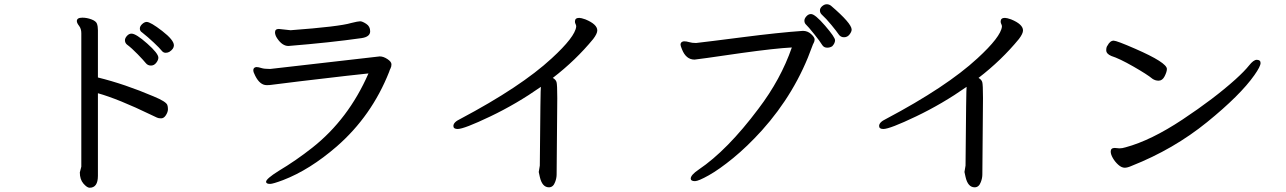

<svg xmlns="http://www.w3.org/2000/svg" viewBox="-20 -815 6040 902"><path d="M576 -606Q567 -614 567 -626Q567 -636 576.5 -646.5Q586 -657 598 -657Q619 -657 671.5 -610.5Q724 -564 724 -544Q724 -533 714 -520Q704 -507 689 -507Q674 -507 664.5 -519Q655 -531 627 -560Q599 -589 576 -606ZM758 -567Q747 -567 739 -577.5Q731 -588 703 -614.5Q675 -641 647 -663Q637 -669 637 -681Q637 -692 648 -702Q659 -712 669 -712Q687 -712 742 -669.5Q797 -627 797 -602Q797 -585 775 -571Q767 -567 758 -567ZM401 67Q389 67 372 47.5Q355 28 355 -5L362 -32V-659Q362 -680 351.5 -693.5Q341 -707 341 -716Q341 -732 367 -732Q388 -732 409.5 -724Q431 -716 435.5 -703.5Q440 -691 440 -673V-451Q566 -420 702 -362Q760 -338 766 -322Q769 -314 769 -302Q769 -289 759.5 -274Q750 -259 737 -259Q725 -259 717.5 -262.5Q710 -266 691 -275Q536 -350 440 -377V11Q440 67 401 67Z M1249 49Q1230 49 1230 39Q1230 25 1289 -12Q1371 -61 1447 -121Q1617 -255 1711 -470Q1666 -466 1388 -433Q1264 -418 1255.5 -416.5Q1247 -415 1233 -415Q1201 -415 1179 -459Q1170 -476 1170 -485Q1170 -498 1184 -500Q1194 -500 1207.5 -495.5Q1221 -491 1249 -491L1764 -550Q1781 -550 1800 -537.5Q1819 -525 1819 -513Q1819 -502 1815 -494.5Q1811 -487 1808 -477Q1726 -270 1562 -127Q1435 -17 1310 31Q1262 49 1249 49ZM1335 -599Q1306 -599 1282 -635Q1272 -650 1272 -663Q1272 -679 1290 -679L1345 -673Q1574 -690 1630 -707Q1662 -715 1672 -715Q1682 -715 1700.5 -703Q1719 -691 1719 -668Q1719 -642 1679 -636Q1532 -615 1335 -599Z M2559 65Q2527 65 2516 16L2511 -7L2516 -37Q2519 -407 2521 -407Q2407 -327 2283.5 -268Q2160 -209 2130 -209Q2110 -209 2110 -223Q2110 -241 2142 -256Q2427 -407 2572 -541Q2682 -642 2687 -690Q2687 -697 2684 -702Q2681 -707 2681 -714Q2681 -731 2701 -731Q2710 -731 2730 -724Q2786 -701 2786 -672Q2786 -657 2767 -632Q2685 -532 2577 -449Q2591 -441 2594.5 -429.5Q2598 -418 2598 -354L2595 4Q2595 22 2588 40Q2579 65 2559 65Z M3245 36Q3225 36 3225 24Q3225 7 3262 -18Q3397 -109 3543 -304Q3648 -442 3700 -592Q3622 -588 3464 -566Q3251 -535 3243 -535Q3203 -535 3184 -583Q3177 -600 3177 -605Q3177 -619 3193 -621Q3205 -621 3218 -617Q3231 -613 3250 -613Q3304 -619 3471 -640.5Q3638 -662 3752 -670Q3774 -670 3790.5 -655Q3807 -640 3807 -630Q3807 -621 3803 -614Q3799 -607 3796 -598Q3718 -379 3559 -202Q3490 -126 3424.5 -72.5Q3359 -19 3310 8.5Q3261 36 3245 36ZM3866 -591Q3851 -591 3843 -603Q3833 -620 3804.5 -655.5Q3776 -691 3767.5 -698.5Q3759 -706 3759 -718Q3759 -728 3768.5 -738.5Q3778 -749 3790 -749Q3809 -749 3856 -694.5Q3903 -640 3903 -626Q3903 -612 3890 -598Q3880 -591 3866 -591ZM3840 -747Q3832 -755 3832 -766Q3832 -777 3842.5 -786Q3853 -795 3864 -795Q3875 -795 3884 -788Q3981 -705 3981 -676Q3981 -666 3971 -653Q3961 -640 3945 -640Q3929 -640 3920 -653.5Q3911 -667 3886 -697.5Q3861 -728 3840 -747Z M4559 65Q4527 65 4516 16L4511 -7L4516 -37Q4519 -407 4521 -407Q4407 -327 4283.5 -268Q4160 -209 4130 -209Q4110 -209 4110 -223Q4110 -241 4142 -256Q4427 -407 4572 -541Q4682 -642 4687 -690Q4687 -697 4684 -702Q4681 -707 4681 -714Q4681 -731 4701 -731Q4710 -731 4730 -724Q4786 -701 4786 -672Q4786 -657 4767 -632Q4685 -532 4577 -449Q4591 -441 4594.5 -429.5Q4598 -418 4598 -354L4595 4Q4595 22 4588 40Q4579 65 4559 65Z M5264 -27Q5249 -27 5233.5 -41Q5218 -55 5208 -72.5Q5198 -90 5198 -103Q5198 -120 5217 -120L5239 -118Q5252 -118 5268 -123Q5387 -155 5535.5 -253.5Q5684 -352 5784 -442Q5827 -481 5848 -507.5Q5869 -534 5884 -534Q5902 -534 5902 -519Q5902 -503 5873 -462Q5807 -368 5650.5 -241Q5494 -114 5297 -36Q5277 -27 5264 -27ZM5423 -436Q5407 -436 5394 -445Q5370 -465 5304.5 -502.5Q5239 -540 5201 -552Q5177 -562 5177 -579Q5177 -594 5183 -601Q5195 -624 5212 -624Q5226 -624 5313 -586Q5462 -521 5462 -491Q5462 -478 5451.5 -457Q5441 -436 5423 -436Z"/></svg>

Font: LXGW WenKai Lite Medium
Style: Regular
Weight: 500
Designer: LXGW / Fontworks Inc.
Foundry: LXGW / Fontworks Inc.
Version: Version 1.511; March 25, 2025